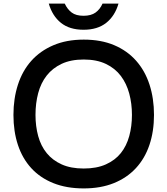

<svg xmlns="http://www.w3.org/2000/svg" viewBox="-20 -1041 934 1071"><path d="M641 -1021Q621 -952 572.5 -913.5Q524 -875 446 -875Q368 -875 320 -913.5Q272 -952 252 -1021H341Q356 -989 380 -971Q404 -953 446 -953Q488 -953 513 -971Q538 -989 552 -1021ZM839 -400Q839 -308 813.5 -232.5Q788 -157 738 -103Q688 -49 615 -19.5Q542 10 447 10Q351 10 277.5 -19.5Q204 -49 154.5 -103Q105 -157 80 -232.5Q55 -308 55 -400Q55 -491 80 -568.5Q105 -646 154.5 -701.5Q204 -757 277.5 -788.5Q351 -820 447 -820Q544 -820 617 -789Q690 -758 739.5 -702Q789 -646 814 -569Q839 -492 839 -400ZM716 -400Q716 -463 701 -519Q686 -575 654 -617.5Q622 -660 570.5 -684.5Q519 -709 447 -709Q375 -709 324 -685Q273 -661 240.5 -619.5Q208 -578 193 -521.5Q178 -465 178 -400Q178 -337 193 -282Q208 -227 240.5 -187Q273 -147 324 -124Q375 -101 447 -101Q519 -101 570.5 -124Q622 -147 654 -187Q686 -227 701 -282Q716 -337 716 -400Z"/></svg>

Font: Sinkin Sans 500 Medium
Style: 500 Medium
Weight: 500
Designer: Keith Bates
Foundry: K-Type
Version: Sinkin Sans (version 1.0)  by Keith Bates   •   © 2014   www